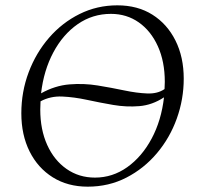

<svg xmlns="http://www.w3.org/2000/svg" viewBox="-20 -690 769 720"><path d="M309 10Q234 10 178 -25Q122 -60 91 -122Q60 -184 60 -265Q60 -346 87.5 -419Q115 -492 164 -548.5Q213 -605 278.5 -637.5Q344 -670 420 -670Q496 -670 551.5 -635Q607 -600 638 -538Q669 -476 669 -395Q669 -318 643 -245.5Q617 -173 568.5 -115.5Q520 -58 454 -24Q388 10 309 10ZM396 -638Q327 -638 271.5 -599.5Q216 -561 180 -493.5Q144 -426 134 -340Q186 -369 240 -373.5Q294 -378 346 -369.5Q398 -361 445.5 -351Q493 -341 532 -339.5Q571 -338 597 -356Q598 -369 598 -383Q598 -459 572 -516.5Q546 -574 500.5 -606Q455 -638 396 -638ZM336 -24Q402 -24 457 -63Q512 -102 548.5 -170Q585 -238 595 -325Q551 -296 502.5 -292Q454 -288 404.5 -296.5Q355 -305 306.5 -315.5Q258 -326 213.5 -328Q169 -330 132 -310Q131 -295 131 -279Q131 -204 157 -146.5Q183 -89 229.5 -56.5Q276 -24 336 -24Z"/></svg>

Font: Spectral Light
Style: Italic
Weight: 300
Italic angle: -10°
Designer: Jean-Baptiste Levee
Foundry: Production Type
Version: Version 2.001